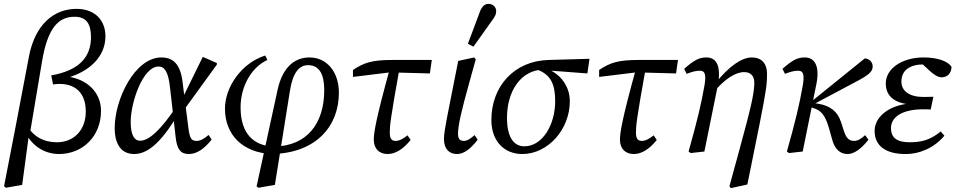

<svg xmlns="http://www.w3.org/2000/svg" viewBox="-20 -786 4956 996"><path d="M11 188 95 173 130 -87 136 -98 198 -467C227 -639 281 -699 367 -699C427 -699 452 -664 452 -593C452 -484 383 -419 246 -395L255 -348C352 -362 425 -320 425 -207C425 -112 364 -48 275 -48C206 -48 151 -78 118 -139L104 -120C134 -34 208 13 286 13C409 13 504 -79 504 -211C504 -311 426 -378 327 -389L328 -382C450 -417 527 -496 527 -598C527 -677 476 -740 377 -740C261 -740 162 -661 130 -492L61 -129L1 180L11 188Z M676 13C739 13 811 -34 908 -201H914L895 -233C814 -112 753 -56 707 -56C676 -56 658 -87 658 -153C658 -257 722 -441 802 -441C834 -441 853 -414 862 -332L891 -76C898 -12 916 13 960 13C1000 13 1039 -13 1078 -62L1062 -86C1038 -65 1018 -55 1000 -55C973 -55 964 -67 957 -125L941 -250L938 -272L927 -362C915 -456 876 -488 817 -488C680 -488 575 -272 575 -122C575 -35 611 13 676 13ZM931 -211 1105 -451V-459L1032 -491L924 -271L931 -211Z M1321 188 1406 173 1435 -8 1484 -315C1499 -411 1533 -448 1578 -448C1635 -448 1662 -403 1662 -319C1662 -142 1570 -30 1406 -26L1399 -29L1393 13C1625 7 1738 -136 1738 -305C1738 -412 1676 -488 1586 -488C1502 -488 1444 -430 1420 -320L1311 181L1321 188ZM1387 13 1395 -29 1386 -27C1301 -34 1228 -87 1228 -229C1228 -334 1281 -435 1367 -475L1356 -498C1234 -460 1147 -335 1147 -223C1147 -85 1240 5 1387 13Z M1811 -387 1999 -410H2025L2210 -405L2220 -475H2017C1912 -475 1869 -462 1811 -423V-387ZM1991 13C2030 13 2071 -11 2110 -60L2094 -84C2072 -66 2051 -55 2032 -55C2011 -55 2002 -68 2002 -98C2002 -131 2004 -164 2055 -445L2004 -436C1927 -158 1919 -94 1919 -61C1919 -15 1947 13 1991 13Z M2350 13C2387 13 2420 -13 2458 -61L2442 -85C2420 -67 2405 -55 2386 -55C2365 -55 2356 -66 2356 -93C2356 -134 2373 -209 2414 -356L2448 -478L2440 -488L2357 -470L2312 -243C2286 -113 2283 -86 2283 -65C2283 -15 2309 13 2350 13ZM2407 -559 2436 -544C2467 -588 2499 -632 2530 -676C2548 -700 2554 -711 2554 -729C2554 -748 2538 -766 2514 -766C2497 -766 2482 -756 2470 -727C2450 -671 2428 -615 2407 -559Z M2689 13C2823 13 2936 -115 2936 -261C2936 -350 2872 -420 2788 -438L2769 -424C2837 -398 2860 -349 2860 -261C2860 -140 2795 -27 2700 -27C2648 -27 2610 -70 2610 -175C2610 -313 2682 -424 2801 -425L2817 -421L3027 -405L3038 -481L2826 -475C2646 -470 2529 -337 2529 -164C2529 -49 2600 13 2689 13Z M3088 -387 3276 -410H3302L3487 -405L3497 -475H3294C3189 -475 3146 -462 3088 -423V-387ZM3268 13C3307 13 3348 -11 3387 -60L3371 -84C3349 -66 3328 -55 3309 -55C3288 -55 3279 -68 3279 -98C3279 -131 3281 -164 3332 -445L3281 -436C3204 -158 3196 -94 3196 -61C3196 -15 3224 13 3268 13Z M3552 0 3563 8 3634 0 3705 -350C3720 -440 3699 -488 3645 -488C3607 -488 3582 -475 3529 -429L3542 -403C3572 -414 3587 -419 3612 -419C3638 -419 3644 -397 3634 -340C3617 -244 3596 -156 3552 0ZM3764 180 3771 190 3857 171 3922 -151C3956 -323 3959 -352 3959 -403C3959 -456 3931 -488 3880 -488C3828 -488 3762 -443 3691 -354H3676L3685 -311C3741 -377 3795 -412 3841 -412C3873 -412 3893 -393 3893 -357C3893 -302 3875 -226 3816 -10L3764 180Z M4062 0 4073 8 4144 0 4215 -350C4233 -439 4209 -488 4155 -488C4117 -488 4092 -475 4039 -429L4052 -403C4082 -414 4097 -419 4122 -419C4148 -419 4154 -397 4144 -340C4127 -244 4106 -156 4062 0ZM4377 13C4411 13 4449 -15 4485 -61L4468 -85C4450 -68 4430 -55 4412 -55C4389 -55 4372 -64 4359 -103L4342 -155C4324 -209 4285 -237 4229 -247L4194 -253L4191 -240L4428 -366C4492 -400 4507 -417 4507 -442C4507 -464 4489 -482 4466 -483L4185 -256L4175 -248H4170V-234L4198 -226C4237 -214 4260 -193 4281 -119L4298 -58C4312 -10 4340 13 4377 13Z M4677 13C4753 13 4827 -20 4879 -82L4860 -104C4810 -63 4765 -48 4700 -48C4634 -48 4602 -70 4602 -122C4602 -182 4666 -219 4768 -219C4783 -219 4796 -219 4808 -218L4822 -284C4796 -283 4795 -283 4771 -283C4697 -283 4656 -314 4656 -363C4656 -420 4698 -452 4773 -452C4793 -452 4810 -450 4833 -445L4828 -462H4756L4798 -423C4822 -400 4845 -385 4865 -385C4895 -385 4915 -406 4916 -439C4898 -469 4842 -488 4771 -488C4659 -488 4575 -430 4575 -353C4575 -284 4625 -246 4721 -243L4723 -250C4606 -249 4517 -187 4517 -107C4517 -30 4574 13 4677 13Z"/></svg>

Font: Source Serif 4 Variable
Style: Italic
Weight: 400
Italic angle: -12°
Designer: Frank Grießhammer
Foundry: Adobe Systems Incorporated
Version: Version 4.004;hotconv 1.0.116;makeotfexe 2.5.65601